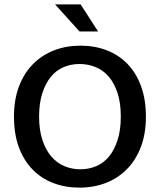

<svg xmlns="http://www.w3.org/2000/svg" viewBox="-20 -849 732 879"><path d="M348 -640Q413 -640 468 -619Q523 -598 563 -557Q603 -516 625.5 -455Q648 -394 648 -315Q648 -237 625 -176.5Q602 -116 561 -74.5Q520 -33 464.5 -11.5Q409 10 344 10Q279 10 224 -11Q169 -32 129 -73Q89 -114 66.5 -174.5Q44 -235 44 -315Q44 -393 67 -453.5Q90 -514 131 -555.5Q172 -597 227.5 -618.5Q283 -640 348 -640ZM159 -315Q159 -254 174 -208.5Q189 -163 214.5 -133Q240 -103 274.5 -88.5Q309 -74 348 -74Q387 -74 421 -88.5Q455 -103 479.5 -133Q504 -163 518.5 -208.5Q533 -254 533 -315Q533 -378 518 -423.5Q503 -469 477.5 -498.5Q452 -528 417.5 -542Q383 -556 344 -556Q305 -556 271 -541.5Q237 -527 212.5 -497Q188 -467 173.5 -421.5Q159 -376 159 -315ZM232 -829H349L429 -705H344Z"/></svg>

Font: Ek Mukta Medium
Style: Regular
Weight: 500
Designer: Girish Dalvi and Yashodeep Gholap
Foundry: Ek Type
Version: Version 2.538;PS 1.002;hotconv 16.6.51;makeotf.lib2.5.65220;